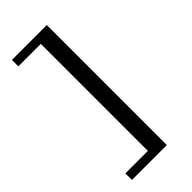

<svg xmlns="http://www.w3.org/2000/svg" viewBox="-263 -763 950 950"><g transform="rotate(-45 211.5 -288.0)"><path d="M43.9 131.8V85.9H201.2V-663.1H43.9V-708H288.1V131.8Z"/></g></svg>

Font: Charis SIL Afr
Style: Regular
Weight: 400
Foundry: SIL International
Version: Version 5.000